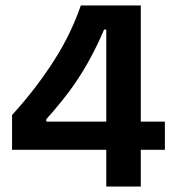

<svg xmlns="http://www.w3.org/2000/svg" viewBox="-20 -681 647 701"><path d="M24 -134V-261Q73 -315 112 -366.5Q151 -418 182 -467.5Q213 -517 236 -565.5Q259 -614 275 -661H494V0H368V-573H360Q332 -507 299 -449Q266 -391 228 -341Q190 -291 149 -246V-237H582V-134Z"/></svg>

Font: Bricolage Grotesque 20pt SemiBold
Style: Regular
Weight: 600
Version: Version 1.001;gftools[0.9.33.dev8+g029e19f]